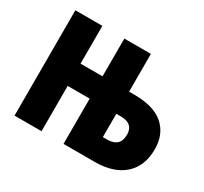

<svg xmlns="http://www.w3.org/2000/svg" viewBox="-145 -920 1198 1127"><g transform="rotate(30 454.0 -357.0)"><path d="M579 -308H610Q695 -308 695 -233Q695 -150 608 -150H579ZM250 0V-307H399V0H611Q737 0 808 -63Q879 -126 879 -240Q879 -342 813 -400Q747 -458 616 -458H579V-714H399V-458H250V-714H67V0Z"/></g></svg>

Font: Noto Sans UI SemiCondensed Black
Style: Regular
Weight: 900
Width: 4
Designer: Monotype Design Team
Foundry: Monotype Imaging Inc.
Version: 1.001